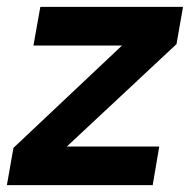

<svg xmlns="http://www.w3.org/2000/svg" viewBox="-30 -537 555 557"><path d="M-10 0 9 -108 324 -405H67L87 -517H501L482 -409L164 -112H432L413 0Z"/></svg>

Font: DM Sans 11pt
Style: Bold Italic
Weight: 700
Italic angle: -10°
Version: Version 4.004;gftools[0.9.30]